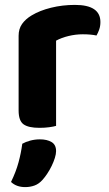

<svg xmlns="http://www.w3.org/2000/svg" viewBox="-20 -515 445 784"><path d="M209 -1Q199 2 181 4.5Q163 7 141 7Q96 7 76 -7.5Q56 -22 56 -64V-369Q56 -397 70 -417Q84 -437 109 -452Q142 -472 188.5 -483.5Q235 -495 286 -495Q390 -495 390 -425Q390 -408 385 -394Q380 -380 374 -370Q351 -375 318 -375Q289 -375 260 -368Q231 -361 209 -349ZM154 219Q139 236 121 242.5Q103 249 83 249Q47 249 25 228Q45 187 55.5 148.5Q66 110 71 72Q85 64 104 59Q123 54 143 54Q172 54 190.5 65Q209 76 209 102Q209 114 204 130Q199 146 191 162.5Q183 179 173 194Q163 209 154 219Z"/></svg>

Font: Baloo Paaji 2
Style: Bold
Weight: 700
Designer: Shuchita Grover, Noopur Datye and Ek Type
Foundry: Ek Type
Version: Version 1.640;hotconv 1.0.111;makeotfexe 2.5.65597; ttfautoh